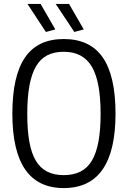

<svg xmlns="http://www.w3.org/2000/svg" viewBox="-20 -949 652 979"><path d="M305 10Q43 10 43 -369Q43 -562 107.5 -656Q172 -750 305 -750Q439 -750 504 -656Q569 -562 569 -369Q569 10 305 10ZM305 -56Q354 -56 390 -74Q426 -92 448.5 -130Q471 -168 482 -227Q493 -286 493 -369Q493 -534 448 -609.5Q403 -685 305 -685Q256 -685 221 -667Q186 -649 163.5 -610.5Q141 -572 130 -512Q119 -452 119 -369Q119 -286 129.5 -227Q140 -168 162.5 -130Q185 -92 220.5 -74Q256 -56 305 -56ZM214 -786 120 -929H187L262 -799ZM359 -786 264 -929H332L407 -799Z"/></svg>

Font: Encode Sans Compressed
Style: Regular
Weight: 400
Designer: Pablo Impallari, Andres Torresi
Foundry: Pablo Impallari, Andres Torresi
Version: Version 1.000; ttfautohint (v1.00) -l 8 -r 50 -G 200 -x 14 -